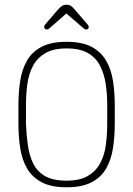

<svg xmlns="http://www.w3.org/2000/svg" viewBox="-20 -783 564 813"><path d="M466 -336Q466 -391 458.5 -440Q451 -489 429.5 -526Q408 -563 368 -584.5Q328 -606 262 -606Q197 -606 156.5 -585Q116 -564 94.5 -526.5Q73 -489 65.5 -440.5Q58 -392 58 -336V-260Q58 -205 65.5 -156Q73 -107 94.5 -70Q116 -33 156 -11.5Q196 10 262 10Q327 10 367.5 -11Q408 -32 429.5 -69.5Q451 -107 458.5 -156Q466 -205 466 -260ZM90 -257V-339Q90 -385 96 -428Q102 -471 120 -504.5Q138 -538 172 -558Q206 -578 262 -578Q318 -578 352 -558.5Q386 -539 403.5 -505Q421 -471 427.5 -428.5Q434 -386 434 -339V-257Q434 -211 428 -168Q422 -125 404 -91.5Q386 -58 352 -38Q318 -18 262 -18Q204 -18 170.5 -37.5Q137 -57 120.5 -91Q104 -125 98 -168Q92 -211 90 -257ZM261 -726 335 -662Q340 -658 345 -658Q350 -658 353 -661.5Q356 -665 356 -669Q356 -672 352 -678L297 -742Q287 -754 279.5 -758.5Q272 -763 261 -763Q251 -763 243.5 -758.5Q236 -754 225 -742L171 -679Q167 -674 167 -669Q167 -665 170.5 -661.5Q174 -658 179 -658Q183 -658 188 -662Z"/></svg>

Font: Beiruti ExtraLight
Style: Regular
Weight: 250
Designer: Arlette Boutros
Foundry: Boutros
Version: Version 1.41